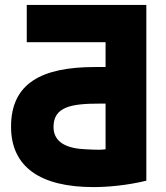

<svg xmlns="http://www.w3.org/2000/svg" viewBox="-20 -734 678 782"><path d="M410 -312H386C272 -312 198 -300 198 -217C198 -151 257 -129 328 -126C385 -123 393 -124 410 -126ZM367 -461H410V-562H89V-714H576V2C498 21 418 28 361 28C144 28 25 -54 25 -218C25 -396 151 -461 367 -461Z"/></svg>

Font: Repo ExtraBold
Style: Bold
Weight: 700
Designer: Stefan Peev
Foundry: Context Ltd
Version: Version 1.502